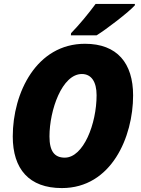

<svg xmlns="http://www.w3.org/2000/svg" viewBox="-20 -948 717 978"><path d="M342 -779 341 -768H472C521 -798 637 -887 667 -921V-928H467C431 -879 384 -822 342 -779ZM295 10C548 10 658 -251 658 -462C658 -626 577 -725 413 -725C166 -725 45 -476 45 -253C45 -87 128 10 295 10ZM310 -145C258 -145 232 -177 232 -253C232 -387 296 -571 397 -571C445 -571 472 -532 472 -463C472 -317 405 -145 310 -145Z"/></svg>

Font: Noto Sans SemiCondensed Black
Style: Italic
Weight: 900
Width: 4
Italic angle: -12°
Designer: Monotype Design Team
Foundry: Monotype Imaging Inc.
Version: Version 2.013